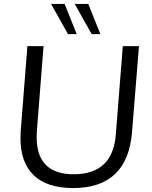

<svg xmlns="http://www.w3.org/2000/svg" viewBox="-20 -946 771 974"><path d="M84 -244Q84 -268 85 -281L119 -712H201L167 -282Q166 -271 166 -250Q166 -62 354 -62Q453 -62 507 -113Q561 -164 568 -270L603 -712H685L650 -278Q639 -135 564 -63.5Q489 8 352 8Q219 8 151.5 -56.5Q84 -121 84 -244ZM239 -926H308L369 -773H325ZM359 -926H428L489 -773H445Z"/></svg>

Font: Muli
Style: Italic
Weight: 400
Italic angle: -4.541°
Designer: Vernon Adams
Foundry: Vernon Adams
Version: Version 2.001